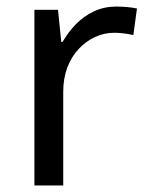

<svg xmlns="http://www.w3.org/2000/svg" viewBox="-20 -566 453 586"><path d="M335 -546Q350 -546 367.5 -544.5Q385 -543 398 -540L387 -459Q374 -462 358.5 -464Q343 -466 329 -466Q298 -466 270 -453Q242 -440 220 -416.5Q198 -393 185.5 -360Q173 -327 173 -286V0H85V-536H157L167 -438H171Q188 -468 212 -492.5Q236 -517 267 -531.5Q298 -546 335 -546Z"/></svg>

Font: ubangla85
Style: Book
Weight: 400
Designer: Jelle Bosma - Monotype Design Team
Foundry: Monotype Imaging Inc.
Version: Version 2.003